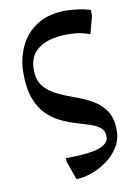

<svg xmlns="http://www.w3.org/2000/svg" viewBox="-82 -532 545 810"><g transform="rotate(-10 191.0 -127.0)"><path d="M179 227 151 148 150 132Q177 132 208.5 130.5Q240 129 269 123.5Q298 118 316.5 105.5Q335 93 335 71Q335 47 318.5 33.5Q302 20 275.5 11.5Q249 3 217 -6.5Q185 -16 153 -31.5Q121 -47 94.5 -73.5Q68 -100 52 -143Q36 -186 36 -252Q36 -312 60 -364.5Q84 -417 133.5 -449Q183 -481 259 -481Q276 -481 306 -477.5Q336 -474 363 -465V-440L343 -365Q333 -369 310 -375Q287 -381 243 -381Q203 -381 166 -370Q129 -359 105.5 -332.5Q82 -306 82 -258Q82 -213 103.5 -187Q125 -161 159 -144.5Q193 -128 231.5 -114.5Q270 -101 304 -82Q338 -63 360 -31.5Q382 0 382 54Q382 94 361.5 126Q341 158 309.5 180.5Q278 203 243 215Q208 227 179 227Z"/></g></svg>

Font: STIX Two Text Medium
Style: Regular
Weight: 500
Designer: Ross Mills, John Hudson & Paul Hanslow, Tiro Typeworks Ltd; with prior portions MicroPress Inc., and Coen Hoffman.
Foundry: Tiro Typeworks Ltd
Version: Version 2.13 b171